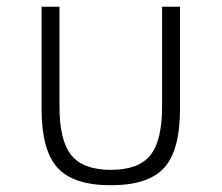

<svg xmlns="http://www.w3.org/2000/svg" viewBox="-20 -532 656 568"><path d="M308 16Q197 16 150 -35.8Q103 -87.5 103 -209.5V-512H156V-217Q156 -116 191 -72.8Q226 -29.5 308 -29.5Q390 -29.5 424.8 -72.8Q459.5 -116 459.5 -217V-512H512.5V-209.5Q512.5 -87.5 465.8 -35.8Q419 16 308 16Z"/></svg>

Font: Spartan Thin Light
Style: Regular
Weight: 300
Version: Version 1.004